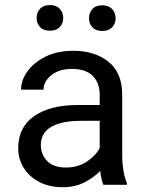

<svg xmlns="http://www.w3.org/2000/svg" viewBox="-20 -742 584 771"><path d="M395 0Q390.6 -9.8 387.5 -24.7Q384.3 -39.6 382.3 -55.7Q356.9 -28.8 318.8 -9.5Q280.8 9.8 231.9 9.8Q178.2 9.8 137.9 -11.2Q97.7 -32.2 75.4 -67.6Q53.2 -103 53.2 -147Q53.2 -231.9 117.7 -276.1Q182.1 -320.3 291 -320.3H380.4V-362.3Q380.4 -409.2 352.3 -437.3Q324.2 -465.3 269 -465.3Q217.8 -465.3 186.3 -440.2Q154.8 -415 154.8 -381.8H64.5Q64.5 -419.9 90.3 -455.8Q116.2 -491.7 163.3 -514.9Q210.4 -538.1 274.4 -538.1Q360.4 -538.1 415.5 -494.1Q470.7 -450.2 470.7 -361.3V-115.2Q470.7 -88.9 475.3 -59.1Q480 -29.3 489.3 -7.8V0ZM245.1 -69.3Q293.9 -69.3 329.8 -93.8Q365.7 -118.2 380.4 -147.9V-256.8H305.7Q228 -256.8 186 -232.7Q144 -208.5 144 -159.2Q144 -121.6 169.4 -95.5Q194.8 -69.3 245.1 -69.3ZM127 -669.4Q127 -691.4 140.6 -706.5Q154.3 -721.7 180.2 -721.7Q206.5 -721.7 220.2 -706.5Q233.9 -691.4 233.9 -669.4Q233.9 -648.4 220.2 -633.5Q206.5 -618.7 180.2 -618.7Q154.3 -618.7 140.6 -633.5Q127 -648.4 127 -669.4ZM337.4 -668.5Q337.4 -690.4 350.8 -705.6Q364.3 -720.7 390.6 -720.7Q416.5 -720.7 430.4 -705.6Q444.3 -690.4 444.3 -668.5Q444.3 -647.5 430.4 -632.6Q416.5 -617.7 390.6 -617.7Q364.3 -617.7 350.8 -632.6Q337.4 -647.5 337.4 -668.5Z"/></svg>

Font: Vazirmatn RD UI FD
Style: Regular
Weight: 400
Designer: Saber Rastikerdar
Foundry: Saber Rastikerdar
Version: Version 33.003